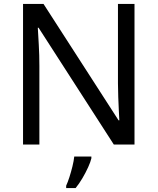

<svg xmlns="http://www.w3.org/2000/svg" viewBox="-20 -734 800 975"><path d="M663 0H558L176 -593H172Q174 -558 177 -506Q180 -454 180 -399V0H97V-714H201L582 -123H586Q585 -139 583.5 -171Q582 -203 580.5 -241Q579 -279 579 -311V-714H663ZM444 61V70Q440 88 427.5 115.5Q415 143 398.5 171Q382 199 364 221H316V209Q324 192 332.5 165.5Q341 139 348 110.5Q355 82 357 61Z"/></svg>

Font: Noto IKEA Simplified Chinese
Style: Regular
Weight: 400
Designer: Monotype Design Team
Foundry: Monotype Imaging Inc.
Version: Version 1.100